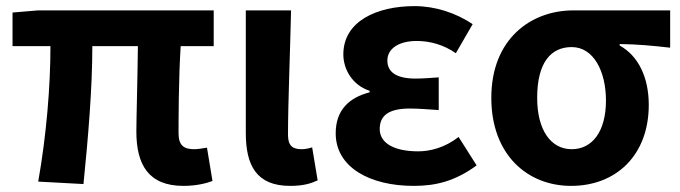

<svg xmlns="http://www.w3.org/2000/svg" viewBox="-20 -594 2225 628"><path d="M580 14C621 14 654 6 675 -2L657 -111C640 -108 625 -106 615 -106C582 -106 564 -118 564 -158C564 -191 564 -337 571 -443H679V-560H104L21 -553V-443H145C145 -312 132 -153 105 0L253 8C268 -141 282 -303 282 -443H431C430 -342 426 -204 426 -164C426 -55 466 14 580 14Z M929 14C973 14 997 6 1019 -4L1001 -112C989 -108 976 -106 967 -106C937 -106 922 -117 922 -153C922 -257 929 -424 932 -560H784V-159C784 -54 818 14 929 14Z M1333 14C1405 14 1468 -1 1539 -53L1480 -146C1435 -111 1387 -99 1348 -99C1267 -99 1222 -127 1222 -172C1222 -218 1254 -239 1321 -239C1351 -239 1383 -236 1415 -234V-341C1389 -339 1362 -337 1339 -337C1277 -337 1247 -358 1247 -396C1247 -436 1286 -460 1343 -460C1388 -460 1432 -447 1471 -420L1526 -515C1471 -552 1403 -574 1336 -574C1213 -574 1103 -525 1103 -416C1103 -369 1131 -316 1189 -297V-292C1123 -275 1078 -235 1078 -158C1078 -46 1191 14 1333 14Z M1848 14C1995 14 2102 -86 2102 -251C2102 -342 2067 -412 2007 -445V-450C2067 -449 2110 -445 2172 -438V-560H1855C1717 -560 1587 -467 1587 -274C1587 -88 1705 14 1848 14ZM1850 -106C1782 -106 1737 -168 1737 -274C1737 -391 1783 -440 1850 -440C1922 -440 1962 -360 1962 -265C1962 -165 1918 -106 1850 -106Z"/></svg>

Font: Noto Sans HK
Style: Bold
Weight: 700
Designer: Ryoko NISHIZUKA 西塚涼子 (kana, bopomofo & ideographs); Paul D. Hunt (Latin, Greek & Cyrillic); Sandoll Communications 산돌커뮤니
Foundry: Adobe
Version: Version 2.002;hotconv 1.0.116;makeotfexe 2.5.65601